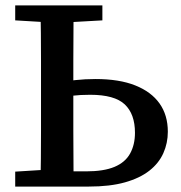

<svg xmlns="http://www.w3.org/2000/svg" viewBox="-20 -687 668 707"><path d="M203 0V-56H297Q362 -56 401.5 -72.5Q441 -89 459 -121.5Q477 -154 477 -198Q477 -267 439.5 -302.5Q402 -338 312 -338Q276 -338 246 -334.5Q216 -331 190 -325V-383Q221 -388 257 -392Q293 -396 332 -396Q419 -396 478 -372.5Q537 -349 567.5 -306Q598 -263 598 -202Q598 -160 581.5 -123Q565 -86 530 -58.5Q495 -31 440 -15.5Q385 0 307 0ZM129 0Q130 -51 130.5 -102Q131 -153 131 -205Q131 -257 131 -309V-359Q131 -410 131 -461.5Q131 -513 130.5 -564.5Q130 -616 129 -667H251Q251 -616 250.5 -565Q250 -514 250 -463.5Q250 -413 250 -362V-309Q250 -258 250 -206Q250 -154 250.5 -103Q251 -52 251 0ZM36 -612V-667H357V-612L215 -604H171ZM36 0V-55L164 -63H177V0Z"/></svg>

Font: Source Serif 4 Medium
Style: Regular
Weight: 500
Designer: Frank Grießhammer
Foundry: Adobe Systems Incorporated
Version: Version 4.004;hotconv 1.0.116;makeotfexe 2.5.65601